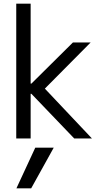

<svg xmlns="http://www.w3.org/2000/svg" viewBox="-20 -750 540 1040"><path d="M149 270H69L171 50H271ZM68 0V-730H146V-297H150L375 -520H471L223 -270L478 0H382L150 -242H146V0Z"/></svg>

Font: M PLUS 1 Code
Style: Regular
Weight: 400
Designer: Coji Morishita
Foundry: UNDERFOREST DESIGN
Version: Version 1.005